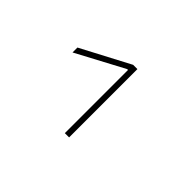

<svg xmlns="http://www.w3.org/2000/svg" viewBox="-68 -888 636 636"><g transform="rotate(45 250.0 -570.0)"><path d="M264 -410V-706H260L93 -617V-640L264 -730H284V-410Z"/></g></svg>

Font: M PLUS 1 Code Thin
Style: Regular
Weight: 250
Designer: Coji Morishita
Foundry: UNDERFOREST DESIGN
Version: Version 1.002